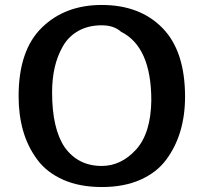

<svg xmlns="http://www.w3.org/2000/svg" viewBox="-20 -734 831 774"><path d="M55 -346Q55 -531 148.5 -622.5Q242 -714 390 -714Q544 -714 635 -621Q726 -528 726 -344Q726 -269 707 -205Q688 -141 649.5 -89.5Q611 -38 545 -9Q479 20 391 20Q301 20 234.5 -9.5Q168 -39 129.5 -91.5Q91 -144 73 -207.5Q55 -271 55 -346ZM190 -362Q190 -215 241 -140Q295 -65 390 -65Q468 -65 528 -130.5Q588 -196 590 -329Q590 -545 468 -606Q439 -632 390 -632Q336 -632 296 -609.5Q256 -587 233.5 -547.5Q211 -508 200.5 -462Q190 -416 190 -362Z"/></svg>

Font: Coval
Style: Bold
Weight: 700
Foundry: Context Ltd
Version: Version 001.000